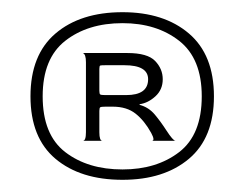

<svg xmlns="http://www.w3.org/2000/svg" viewBox="-20 -701 401 315"><path d="M181 -406Q112 -406 71 -440.5Q30 -475 30 -543Q30 -611 71 -646Q112 -681 181 -681Q249 -681 290 -646Q331 -611 331 -543Q331 -475 290 -440.5Q249 -406 181 -406ZM181 -423Q237 -423 274 -451.5Q311 -480 311 -543Q311 -605 274 -634Q237 -663 181 -663Q124 -663 87 -634Q50 -605 50 -543Q50 -480 87 -451.5Q124 -423 181 -423ZM116 -470Q121 -470 121 -484V-599Q121 -612 116 -614H189Q222 -614 234.5 -601Q247 -588 247 -571Q247 -554 235 -543Q223 -532 209 -530V-529Q224 -525 234 -513Q244 -501 253 -487Q264 -470 268 -470H229Q235 -470 228 -483Q217 -503 202.5 -514.5Q188 -526 165 -526H153Q146 -526 144.5 -525Q143 -524 143 -519V-484Q143 -470 148 -470ZM153 -545H187Q223 -545 223 -571Q223 -594 184 -594H153Q146 -594 144.5 -593.5Q143 -593 143 -588V-552Q143 -547 144.5 -546Q146 -545 153 -545Z"/></svg>

Font: Red Rose Light
Style: Regular
Weight: 300
Designer: Jaikishan Patel
Version: Version 1.001; ttfautohint (v1.8.3)